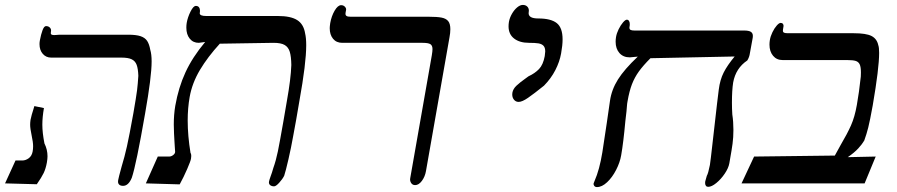

<svg xmlns="http://www.w3.org/2000/svg" viewBox="-24 -745 3644 780"><path d="M148 -238.5Q148 -206 156.5 -162.5Q169 -137.5 169 -110Q169 -100 166.5 -85Q162 -60 153.5 -42.2Q145 -24.5 125.5 3.5L-3.5 0L39 -93H66.5Q80 -93 92.5 -102Q105 -111 108.5 -129Q110.5 -139 110.5 -151Q110.5 -167 104.5 -195Q98.5 -223 98.5 -238.5Q98.5 -247.5 100 -258Q104 -278 112.5 -303.5L115.5 -314L154.5 -306Q148 -269 148 -238.5ZM136.5 -566Q136.5 -573.5 138 -581Q142.5 -605.5 148.8 -622.2Q155 -639 163 -639Q173 -639 179 -632.5Q185 -626 183 -617L182.5 -612Q180.5 -602.5 196 -602.5Q201.5 -602.5 207.2 -603.2Q213 -604 217.5 -604H496.5Q529 -604 547 -598Q565 -592 573.8 -578.8Q582.5 -565.5 586.5 -542.5Q592 -524.5 592 -495.5Q592 -433.5 565.5 -284Q529.5 -76.5 511.5 -23Q498 10 476 10Q466 10 460.8 5.5Q455.5 1 455.5 -7Q455.5 -11 456 -13Q457.5 -22.5 470 -68Q482 -107 491.8 -150.8Q501.5 -194.5 518 -286Q529.5 -352 532.8 -378.2Q536 -404.5 538 -437Q537 -466 531.2 -481.5Q525.5 -497 511.2 -504Q497 -511 469 -511H184Q163 -511 149.8 -526.2Q136.5 -541.5 136.5 -566Z M1167 -192Q1159 -146.5 1147.8 -97.8Q1136.5 -49 1130.5 -31Q1123.5 -17 1110.2 -2.5Q1097 12 1089.5 12Q1079.5 12 1073.2 6.8Q1067 1.5 1069 -8Q1069.5 -12 1075.5 -29Q1077 -33.5 1080.8 -44Q1084.5 -54.5 1086.5 -63Q1097 -92 1104.8 -129.8Q1112.5 -167.5 1127 -250.5Q1130 -268 1141.5 -335Q1157.5 -424 1159.5 -481Q1159 -515.5 1153.2 -534.5Q1147.5 -553.5 1132.5 -562.2Q1117.5 -571 1087.5 -571L869 -567.5Q820 -514 788.2 -460.8Q756.5 -407.5 746.5 -351Q738.5 -306 738.5 -255.5Q738.5 -193.5 750 -123.5Q753 -120 753 -111.5Q753 -109 752 -101Q751 -92 736.5 -58.5Q722 -25 706 4L568.5 0L617 -109H663Q671.5 -109 679.2 -114.8Q687 -120.5 687.5 -128L686 -150L684.5 -175Q684 -182.5 683 -202.5Q682 -222.5 682 -239Q682 -279 688 -315Q701 -389.5 729.5 -451.2Q758 -513 809.5 -574.5L783.5 -571Q760.5 -571 746.8 -588Q733 -605 733 -632.5Q733 -642.5 734.5 -652Q738.5 -675 750 -698Q761.5 -721 771.5 -721Q780.5 -721 784.5 -715.2Q788.5 -709.5 788.5 -700.5Q788.5 -698 788 -695.8Q787.5 -693.5 787.5 -691Q787.5 -680 814 -680H1105Q1157 -680 1183.2 -663.5Q1209.5 -647 1215.5 -609.5Q1220 -591 1220 -561Q1220 -488 1192.5 -336Q1178.5 -252 1167 -192Z M1642.5 -21 1726.5 -499Q1727.5 -504 1730.2 -520.2Q1733 -536.5 1733 -545.5Q1733 -560 1724.5 -565.5Q1716 -571 1692.5 -571H1366.5Q1342.5 -571 1329 -587.5Q1315.5 -604 1315.5 -630.5Q1315.5 -637 1317.5 -651Q1322.5 -679.5 1335.5 -701.8Q1348.5 -724 1362 -724Q1371 -724 1377 -717.8Q1383 -711.5 1382 -705L1380 -694Q1379.5 -692 1379.5 -689Q1379.5 -683 1384 -680Q1388.5 -677 1400.5 -677H1717.5Q1751.5 -677 1769.8 -673.5Q1788 -670 1796.8 -659.2Q1805.5 -648.5 1805.5 -626.5Q1805.5 -611 1802 -593L1706.5 -50Q1702.5 -27 1689.8 -10Q1677 7 1662.5 7Q1651.5 7 1646 -2Q1640.5 -11 1642.5 -21Z M2083 -331Q2071.5 -331 2064.2 -339.8Q2057 -348.5 2057 -361Q2057 -365.5 2057.5 -368Q2060 -383.5 2074.2 -397Q2088.5 -410.5 2112 -427L2123 -435Q2149 -447 2165.8 -464.5Q2182.5 -482 2189 -517Q2191 -531 2191 -536Q2191 -551.5 2184 -559Q2177 -566.5 2163.5 -568.8Q2150 -571 2125.5 -571Q2087 -571 2064.5 -588.5Q2042 -606 2042 -638Q2042 -646.5 2043.5 -656Q2046.5 -673 2055.8 -689Q2065 -705 2077 -715Q2089 -725 2100 -725Q2111 -725 2117.8 -718.5Q2124.5 -712 2124.5 -702Q2124.5 -698 2124 -696Q2123.5 -694.5 2123.5 -691.5Q2123.5 -670 2162.5 -670Q2214 -670 2237.8 -651.2Q2261.5 -632.5 2261.5 -585Q2261.5 -561 2255.5 -528Q2249.5 -494 2232 -460Q2214.5 -426 2186 -397Q2145 -364 2121 -347.5Q2097 -331 2083 -331Z M2387.5 0 2391.5 -10Q2411.5 -55.5 2423 -126L2441 -245L2454 -335Q2460.5 -381 2486.5 -422.2Q2512.5 -463.5 2567 -515L2534.5 -512Q2508 -512 2492.5 -529.5Q2477 -547 2477 -575.5Q2477 -584.5 2478.5 -594Q2481 -609.5 2489.2 -626.2Q2497.5 -643 2507 -654Q2516.5 -665 2522.5 -665Q2528 -665 2531.2 -660.2Q2534.5 -655.5 2534.5 -647Q2534.5 -640.5 2533.5 -637Q2533 -635.5 2533 -632.5Q2533 -626 2537.8 -623.5Q2542.5 -621 2553.5 -621H2998.5Q3018 -621 3026.2 -615.8Q3034.5 -610.5 3034.5 -599Q3034.5 -594.5 3034 -592L3022.5 -529Q3020.5 -513.5 3012 -499.5Q2965 -468 2954.5 -410Q2949.5 -378.5 2949.5 -328Q2949.5 -303.5 2951 -280Q2955.5 -251 2955.5 -217Q2955.5 -187 2952 -161.2Q2948.5 -135.5 2942.5 -102.5Q2943 -105 2939 -82Q2935.5 -62 2920.2 -39.5Q2905 -17 2886 -1.5Q2867 14 2853 14Q2847 14 2843.8 9.8Q2840.5 5.5 2840.5 -1.5Q2840.5 -6 2841 -8Q2841 -9.5 2847.5 -31Q2853 -39.5 2860 -75Q2863 -94.5 2870 -157.5Q2879.5 -246 2889 -324L2896 -381Q2901 -421 2916 -450.5Q2931 -480 2960.5 -515.5L2618.5 -508.5Q2589 -479 2571.5 -454.8Q2554 -430.5 2543.2 -402.5Q2532.5 -374.5 2525.5 -334Q2523.5 -324 2523 -315Q2522.5 -301.5 2516.5 -253Q2508.5 -165 2499.5 -114Q2494.5 -85 2479 -54.8Q2463.5 -24.5 2442.5 -4.8Q2421.5 15 2401 15Q2394 15 2390.2 10.2Q2386.5 5.5 2387.5 0Z M3533.5 -109 3488.5 0H2988.5L3039.5 -109L3367.5 -113Q3373 -124 3392 -157.5Q3417.5 -200.5 3433 -235.2Q3448.5 -270 3457 -319Q3466 -369 3473 -434Q3473.5 -440 3473.5 -450.5Q3473.5 -473 3468.5 -483.5Q3463.5 -494 3452.2 -497.5Q3441 -501 3417.5 -501H3155.5Q3131 -501 3116.5 -518.5Q3102 -536 3102 -563.5Q3102 -572.5 3103.5 -582Q3106 -597.5 3114 -614Q3122 -630.5 3131.5 -641.2Q3141 -652 3147.5 -652Q3153.5 -652 3156.8 -647.8Q3160 -643.5 3159 -638L3157 -626Q3156.5 -624 3156.5 -620.5Q3156.5 -614.5 3161.2 -612.2Q3166 -610 3177.5 -610H3444.5Q3494.5 -610 3516.5 -598.8Q3538.5 -587.5 3544 -561.5Q3547.5 -552.5 3547.5 -530Q3547.5 -468 3521.5 -317Q3510 -253.5 3503.2 -226.8Q3496.5 -200 3487 -174Q3479 -160 3462.8 -142.2Q3446.5 -124.5 3420 -106.5L3532.5 -109Z"/></svg>

Font: JuliaMono SemiBoldItalic
Style: Regular
Weight: 600
Italic angle: -9°
Monospace: yes
Designer: cormullion
Foundry: corm
Version: Version 0.049; ttfautohint (v1.8.4)